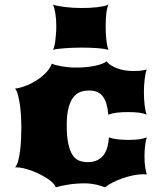

<svg xmlns="http://www.w3.org/2000/svg" viewBox="-20 -801 706 826"><path d="M44.9 -81.1Q52.7 -89.4 57.9 -107.9Q63 -126.5 66.2 -150.4Q69.3 -174.3 70.6 -201.2Q71.8 -228 71.8 -252.9Q71.8 -277.3 70.3 -303.2Q68.8 -329.1 65.4 -352.1Q62 -375 57.1 -393.1Q52.2 -411.1 44.9 -419.9Q64.5 -421.9 88.9 -431.2Q113.3 -440.4 136 -454.6Q158.7 -468.8 177 -487.5Q195.3 -506.3 203.1 -527.3Q209.5 -523.9 220.5 -521Q231.4 -518.1 245.4 -515.6Q259.3 -513.2 275.6 -511.7Q292 -510.3 309.1 -510.3Q330.1 -510.3 350.1 -512.2Q370.1 -514.2 387.2 -517.6Q404.3 -521 417.7 -526.1Q431.2 -531.2 438.5 -537.1Q445.3 -527.8 457 -520.3Q468.8 -512.7 483.9 -507.1Q499 -501.5 516.6 -498.5Q534.2 -495.6 552.7 -495.6Q578.6 -495.6 591.3 -497.8Q604 -500 611.3 -502Q605.5 -486.3 602.3 -459.5Q599.1 -432.6 599.1 -405.3Q599.1 -390.6 599.9 -375.7Q600.6 -360.8 602.3 -347.7Q604 -334.5 606.2 -324Q608.4 -313.5 611.3 -307.6Q599.1 -313.5 579.1 -316.2Q559.1 -318.8 531.2 -318.8Q503.4 -318.8 481.9 -316.2Q460.4 -313.5 445.8 -307.6Q441.9 -359.4 422.9 -385.5Q403.8 -411.6 363.3 -411.6Q343.3 -411.6 325.7 -405.3Q308.1 -398.9 295.2 -382.1Q282.2 -365.2 274.7 -336.4Q267.1 -307.6 267.1 -262.7Q267.1 -211.9 274.2 -180.9Q281.2 -149.9 293.2 -132.6Q305.2 -115.2 321.8 -109.4Q338.4 -103.5 357.4 -103.5Q382.8 -103.5 399.9 -112.5Q417 -121.6 427.2 -136.2Q437.5 -150.9 442.4 -170.2Q447.3 -189.5 448.7 -210Q465.8 -203.6 488.5 -201.4Q511.2 -199.2 534.7 -199.2Q555.7 -199.2 575.4 -201.4Q595.2 -203.6 611.3 -210Q608.9 -202.6 606.9 -192.1Q605 -181.6 603.8 -170.7Q602.5 -159.7 602.1 -148.9Q601.6 -138.2 601.6 -129.9Q601.6 -114.7 602.3 -103.3Q603 -91.8 604.5 -82.5Q606 -73.2 607.7 -65.4Q609.4 -57.6 611.3 -50.3Q607.4 -50.8 603.5 -51Q599.6 -51.3 595.7 -51.3Q575.2 -51.3 552 -46.4Q528.8 -41.5 506.6 -33.7Q484.4 -25.9 464.6 -15.9Q444.8 -5.9 431.6 4.9Q417.5 -1 393.8 -6.6Q370.1 -12.2 342.3 -12.2Q324.7 -12.2 306.6 -10.7Q288.6 -9.3 272.5 -6.6Q256.3 -3.9 242.7 -1Q229 2 219.7 4.9Q217.8 -3.4 208.3 -13.2Q198.7 -22.9 184.3 -32.5Q169.9 -42 152.3 -50.8Q134.8 -59.6 116.7 -66.4Q98.6 -73.2 81.3 -77.1Q64 -81.1 50.3 -81.1ZM208 -586.4Q210.9 -591.8 213.6 -602.1Q216.3 -612.3 218 -626Q219.7 -639.6 220.9 -655.8Q222.2 -671.9 222.2 -688.5Q222.2 -719.7 218 -744.6Q213.9 -769.5 207.5 -781.2Q225.1 -775.4 258.1 -771Q291 -766.6 329.6 -766.6Q347.2 -766.6 364.7 -767.3Q382.3 -768.1 397.9 -770Q413.6 -772 426.3 -774.7Q439 -777.3 446.8 -781.2Q440.4 -768.6 437.5 -743.9Q434.6 -719.2 434.6 -688.5Q434.6 -657.7 437.5 -630.1Q440.4 -602.5 446.8 -586.4Q431.2 -591.3 400.1 -593.8Q369.1 -596.2 331.1 -596.2Q312 -596.2 293.5 -595.5Q274.9 -594.7 258.5 -593.5Q242.2 -592.3 229 -590.6Q215.8 -588.9 208 -586.4Z"/></svg>

Font: Arbutus
Style: Regular
Weight: 400
Designer: Karolina Lach
Foundry: Sorkin Type Co.
Version: Version 1.002